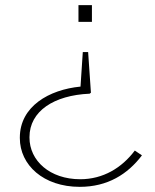

<svg xmlns="http://www.w3.org/2000/svg" viewBox="-20 -720 604 749"><path d="M291.1 8.9C400 8.9 478.2 -40.6 533.7 -113.9L505.9 -132.7C455.4 -65.3 382.2 -20.8 293.1 -20.8C174.3 -20.8 95 -93.1 95 -183.2V-185.1C95 -286.1 190.1 -348.5 329.7 -354.5L334.7 -358.4L323.8 -516.8H303L294.1 -382.2C171.3 -370.3 57.4 -305 57.4 -183.2V-181.2C57.4 -76.2 149.5 8.9 291.1 8.9ZM286.1 -634.7H338.6V-700H286.1Z"/></svg>

Font: Meinily
Style: Regular
Weight: 500
Designer: Paul Hayes
Foundry: Paul Hayes
Version: Version 1.0; ttfautohint (v1.8.4.7-5d5b)